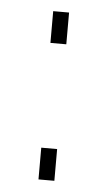

<svg xmlns="http://www.w3.org/2000/svg" viewBox="-40 -453 271 482"><g transform="rotate(5 95.5 -212.0)"><path d="M75 -344V-424H115V-344ZM75 0V-80H115V0Z"/></g></svg>

Font: Titillium Web ExtraLight
Style: Regular
Weight: 275
Version: Version 1.002;PS 57.000;hotconv 1.0.70;makeotf.lib2.5.55311